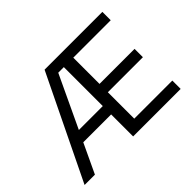

<svg xmlns="http://www.w3.org/2000/svg" viewBox="-140 -999 1271 1271"><g transform="rotate(-45 495.0 -363.5)"><path d="M25.4 0 377.9 -727.1H918.9V-648.9H568.4V-403.3H896.5V-325.2H568.4V-78.1H924.8V0H480V-648.9H427.7L122.1 0ZM180.2 -206.1V-284.2H523.9V-206.1Z"/></g></svg>

Font: Sahel VF Regular
Style: Regular
Weight: 400
Foundry: Saber Rastikerdar (saber.rastikerdar@gmail.com)
Version: Version 3.4.0